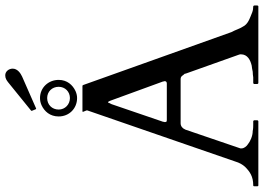

<svg xmlns="http://www.w3.org/2000/svg" viewBox="-160 -870 1030 751"><g transform="rotate(-90 355.5 -495.0)"><path d="M436 -990C424 -990 417 -985 409 -979L298 -889C297 -888 297 -887 297 -886L303 -871C304 -870 305 -869 306 -869L308 -870L431 -924C444 -930 462 -942 462 -961C462 -976 451 -990 436 -990ZM347 -709C356 -709 365 -711 374 -715C398 -726 418 -748 418 -781C418 -821 388 -854 347 -854C337 -854 328 -852 319 -848C295 -837 275 -815 275 -781C275 -740 306 -709 347 -709ZM347 -826C372 -826 391 -807 391 -781C391 -756 372 -737 347 -737C322 -737 302 -756 302 -781C302 -807 321 -826 347 -826ZM442 -288C442 -285 443 -284 443 -283L517 -75C518 -72 518 -70 518 -68C518 -42 495 -31 474 -26C466 -25 458 -24 450 -22C442 -22 435 -21 428 -20H406C405 -20 404 -20 403 -18C402 -18 402 -17 402 -16V-4C402 -3 402 -2 403 -2C404 0 405 0 406 0H705C707 0 708 0 708 -2C709 -2 709 -3 709 -4V-15C709 -16 709 -18 708 -18C707 -20 706 -20 705 -20C698 -20 690 -21 682 -24C658 -34 636 -40 626 -61C617 -75 614 -89 605 -105L398 -685C397 -686 396 -687 396 -688H295C294 -688 293 -687 293 -686C293 -684 299 -673 299 -670C299 -669 299 -669 298 -668V-667L99 -91C94 -74 87 -62 78 -52C59 -33 40 -20 6 -20C3 -20 2 -19 2 -16V-4C2 -1 3 0 6 0H256C257 0 258 0 259 -2C260 -2 260 -3 260 -4V-16C260 -17 260 -18 259 -18C258 -20 257 -20 256 -20H243C236 -20 227 -20 218 -22C198 -22 177 -32 166 -41C158 -46 150 -56 150 -66V-70L223 -284C223 -285 224 -286 225 -288C228 -296 237 -304 248 -304H421C434 -304 435 -294 442 -288ZM404 -358H260C257 -358 256 -359 254 -360C254 -361 253 -363 253 -365C253 -366 253 -368 254 -370C254 -372 254 -374 255 -375L323 -574L328 -584C328 -587 330 -588 331 -588C332 -588 335 -584 338 -575L411 -375C412 -373 412 -371 412 -370C413 -369 413 -367 413 -366C413 -361 410 -358 404 -358Z"/></g></svg>

Font: fbb
Style: Regular
Weight: 400
Designer: David J. Perry, Michael Sharpe
Version: Version 1.045